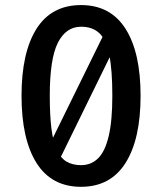

<svg xmlns="http://www.w3.org/2000/svg" viewBox="-20 -724 640 758"><path d="M300 -704Q416 -704 475.5 -610.5Q535 -517 535 -346Q535 -174.5 475.5 -80.5Q416 13.5 300 13.5Q183.5 13.5 124.2 -80.5Q65 -174.5 65 -346Q65 -517 124.2 -610.5Q183.5 -704 300 -704ZM300 -618.5Q240.5 -618.5 208.5 -555.2Q176.5 -492 176.5 -346Q176.5 -268 183.2 -215.2Q190 -162.5 204.8 -131Q219.5 -99.5 243 -85.8Q266.5 -72 300 -72Q340 -72 367.5 -99.2Q395 -126.5 409.2 -187Q423.5 -247.5 423.5 -346Q423.5 -448.5 411.2 -508.2Q399 -568 372 -593.2Q345 -618.5 300 -618.5ZM393 -595 422 -516.5 216 -96 179 -159.5Z"/></svg>

Font: Fira Code Light Medium
Style: Regular
Weight: 500
Monospace: yes
Version: Version 5.002